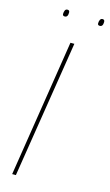

<svg xmlns="http://www.w3.org/2000/svg" viewBox="-130 -900 541 947"><g transform="rotate(15 140.5 -427.0)"><path d="M37 0 147 -700H167L56 0ZM265 -818Q254 -818 254 -828Q254 -839 258 -846.5Q262 -854 270 -854Q281 -854 281 -842Q281 -818 265 -818ZM86 -818Q75 -818 75 -828Q75 -838 78.5 -846Q82 -854 91 -854Q102 -854 102 -842Q102 -818 86 -818Z"/></g></svg>

Font: Georama Thin
Style: Italic
Weight: 100
Italic angle: -9°
Designer: Jean-Baptiste Levee
Foundry: Production Type
Version: Version 1.000